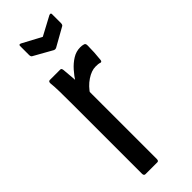

<svg xmlns="http://www.w3.org/2000/svg" viewBox="-224 -677 698 698"><g transform="rotate(-45 125.0 -328.5)"><path d="M51 0Q43 0 43 -10V-366Q43 -407 42.5 -434Q42 -461 40 -476Q39 -488 47 -488H101Q107 -488 108 -478Q110 -459 112 -431Q114 -403 114 -388L119 -378V-10Q119 0 112 0ZM113 -346 108 -417Q120 -436 135.5 -453.5Q151 -471 169.5 -482.5Q188 -494 209 -494Q219 -494 225 -492Q230 -491 231.5 -488Q233 -485 233 -480Q233 -462 232 -444.5Q231 -427 229 -409Q228 -401 222 -402Q217 -404 211.5 -404.5Q206 -405 199 -405Q178 -405 154 -389Q130 -373 113 -346ZM135 -554 62 -595Q58 -598 58 -606V-652Q58 -660 67 -656L140 -617L213 -656Q222 -659 222 -652V-606Q222 -598 218 -595L145 -554Q140 -552 135 -554Z"/></g></svg>

Font: Sofia Sans Extra Condensed Medium
Style: Regular
Weight: 500
Version: Version 4.100